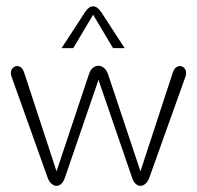

<svg xmlns="http://www.w3.org/2000/svg" viewBox="-20 -590 627 612"><path d="M427.7 -43.9 531.2 -359.9Q535.2 -370.6 541 -375Q546.9 -379.4 553.2 -379.4Q561 -379.4 567.1 -373.3Q573.2 -367.2 573.2 -356.9Q573.2 -351.6 571.3 -346.2L456.1 -23.9Q451.7 -11.2 443.8 -4.4Q436 2.4 427.7 2.4Q419.9 2.4 412.8 -3.7Q405.8 -9.8 400.9 -23.9L293.9 -335.4L187 -23.9Q182.1 -9.8 175 -3.7Q168 2.4 160.2 2.4Q151.9 2.4 144 -4.4Q136.2 -11.2 131.8 -23.9L16.6 -346.2Q14.6 -351.6 14.6 -356.9Q14.6 -367.2 20.8 -373.3Q26.9 -379.4 34.7 -379.4Q41 -379.4 46.9 -375Q52.7 -370.6 56.6 -359.9L160.2 -43.9L263.7 -354Q268.1 -367.7 276.4 -374Q284.7 -380.4 293.5 -380.4Q302.7 -380.4 311.3 -373.5Q319.8 -366.7 324.2 -354ZM213.4 -436.5H176.3L251 -551.3Q262.7 -569.8 276.9 -569.8Q290 -569.8 302.7 -551.3L377.4 -436.5H340.3L276.9 -543Z"/></svg>

Font: Gruppo
Style: Regular
Weight: 400
Foundry: Vernon Adams
Version: Version 1.000